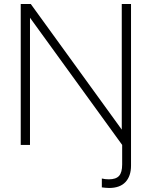

<svg xmlns="http://www.w3.org/2000/svg" viewBox="-20 -720 754 954"><path d="M522 214Q512 214 504 213Q496 212 486 211V167Q502 171 521 171Q556 171 571.5 154Q587 137 587 97V0L129 -632V0H83V-700H133L585 -76V-700H631V103Q631 155 603.5 184.5Q576 214 522 214Z"/></svg>

Font: Red Hat Display VF
Style: Regular
Weight: 300
Designer: Pentagram, MCKL
Foundry: Pentagram, MCKL
Version: Version 1.023